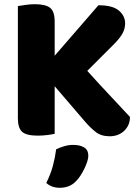

<svg xmlns="http://www.w3.org/2000/svg" viewBox="-20 -637 655 913"><path d="M240 -227V-1Q229 2 206 5Q183 8 159 8Q106 8 85.5 -10Q65 -28 65 -75V-608Q77 -610 100 -613.5Q123 -617 146 -617Q196 -617 218 -600Q240 -583 240 -534V-372L448 -612Q516 -612 545.5 -586.5Q575 -561 575 -526Q575 -500 562 -477Q549 -454 520 -425L395 -300Q460 -228 513 -172Q566 -116 598 -81Q598 -59 590 -42Q582 -25 568.5 -13Q555 -1 538 5Q521 11 502 11Q461 11 435 -9.5Q409 -30 385 -58ZM343 223Q326 241 306.5 248.5Q287 256 264 256Q226 256 200 233Q221 191 231.5 151.5Q242 112 247 73Q263 65 284.5 58.5Q306 52 328 52Q360 52 380 64Q400 76 400 104Q400 116 394.5 132.5Q389 149 381 165.5Q373 182 363 197.5Q353 213 343 223Z"/></svg>

Font: Baloo Bhaina 2 ExtraBold
Style: Regular
Weight: 800
Designer: Yesha Goshar, Manish Minz, Shuchita Grover and Ek Type
Foundry: Ek Type
Version: Version 1.640;hotconv 1.0.111;makeotfexe 2.5.65597; ttfautoh